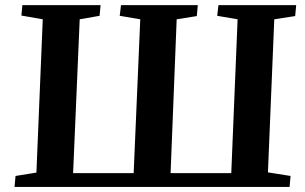

<svg xmlns="http://www.w3.org/2000/svg" viewBox="-20 -734 1197 754"><path d="M1117.2 0H37.1L41 -43L123 -56.2L147.9 -658.2L64 -672.9L67.9 -713.9H375L371.1 -671.9L293 -658.2L267.1 -54.2H504.9L530.8 -658.2L450.2 -671.9L455.1 -713.9H756.8L752.9 -670.9L673.8 -658.2L649.9 -54.2H888.2L913.1 -658.2L833 -671.9L837.9 -713.9H1143.1L1139.2 -670.9L1057.1 -658.2L1032.2 -57.1L1121.1 -43Z"/></svg>

Font: Literata SemiBold
Style: Italic
Weight: 650
Italic angle: -2.39999°
Designer: Latin by Veronika Burian and Jose Scaglione. Greek by Irene Vlachou. Cyrillic by Vera Evstafieva
Foundry: TypeTogether
Version: Version 3.021